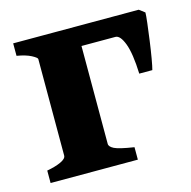

<svg xmlns="http://www.w3.org/2000/svg" viewBox="-76 -529 599 603"><g transform="rotate(-15 224.0 -227.0)"><path d="M417.5 -259.8H375Q372.6 -325.7 360.4 -358.2Q348.1 -390.6 332.5 -390.6H152.3L164.1 -454.1H425.3L443.4 -440.4Q443.4 -431.2 440.4 -406Q437.5 -380.9 433.3 -350.8Q429.2 -320.8 424.8 -295.4Q420.4 -270 417.5 -259.8ZM17.1 0V-40.5Q44.4 -45.4 62.5 -53.7Q80.6 -62 80.6 -72.3V-386.2Q80.6 -390.6 63.5 -399.7Q46.4 -408.7 17.1 -413.6V-454.1H275.4V-418.9Q222.2 -411.6 222.2 -404.8V-72.3Q222.2 -63 237.3 -55.4Q252.4 -47.9 300.8 -40.5V0Z"/></g></svg>

Font: Gentium Book Plus
Style: Bold
Weight: 700
Designer: Victor Gaultney, Annie Olsen, Iska Routamaa, Becca Hirsbrunner
Foundry: SIL International
Version: Version 6.101